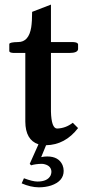

<svg xmlns="http://www.w3.org/2000/svg" viewBox="-20 -615 371 826"><path d="M159.2 89.8Q132.8 90.3 113.8 96.2L107.9 89.8L145.5 5.9Q89.4 -12.7 88.9 -91.8V-387.2H38.1Q20.5 -388.2 20 -395V-425.8Q21.5 -433.6 58.1 -434.1Q104 -434.1 114.3 -497.6Q118.2 -523.4 118.2 -564L199.2 -595.2V-434.1H293.9Q315.4 -433.1 315.9 -423.8V-403.8Q314.5 -387.2 278.8 -387.2H199.2V-134.8Q201.2 -63.5 225.1 -62Q262.7 -63 293 -86.9L315.9 -64Q260.3 8.3 178.2 9.8L157.2 61Q169.9 58.1 183.1 58.1Q232.4 58.1 249 95.2Q253.9 107.4 253.9 120.1Q253.9 164.6 199.7 183.1Q175.3 190.9 147 190.9Q110.8 190.4 73.2 173.8L83 151.9Q120.6 166 141.1 166Q184.6 166 197.8 139.6Q200.7 132.3 201.2 125Q201.2 99.6 172.9 91.8Q166 89.8 159.2 89.8Z"/></svg>

Font: Linux Libertine O
Style: Semibold
Weight: 700
Designer: Philipp H. Poll
Foundry: Philipp H. Poll
Version: Version 5.0.0